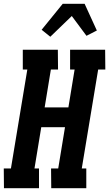

<svg xmlns="http://www.w3.org/2000/svg" viewBox="-35 -999 579 1019"><path d="M-14 0 -15 -105H23L110 -630H86V-735H272L273 -630H235L202 -429H328L361 -630H337V-735H523L524 -630H486L399 -105H423V0H237L236 -105H274L310 -324H184L148 -105H172V0ZM232 -804 186 -841 298 -979H414L479 -837L471 -833L424 -809L346 -914Z"/></svg>

Font: Iosevka Curly Slab Extrabold
Style: Italic
Weight: 800
Italic angle: -9°
Monospace: yes
Designer: Belleve Invis
Foundry: Belleve Invis
Version: Version 22.1.2; ttfautohint (v1.8.4)